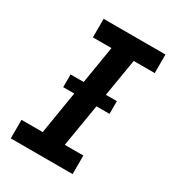

<svg xmlns="http://www.w3.org/2000/svg" viewBox="-178 -838 855 941"><g transform="rotate(30 250.0 -367.5)"><path d="M29 0V-105H149L235 -630H130V-735H480V-630H361L274 -105H379V0ZM126 -346V-418H388V-346Z"/></g></svg>

Font: Iosevka SS04 Extrabold
Style: Italic
Weight: 800
Italic angle: -9°
Monospace: yes
Designer: Belleve Invis
Foundry: Belleve Invis
Version: Version 19.0.0; ttfautohint (v1.8.4)